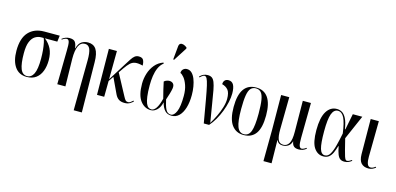

<svg xmlns="http://www.w3.org/2000/svg" viewBox="-86 -1366 4471 2166"><g transform="rotate(15 2150.0 -283.5)"><path d="M224 10Q133 10 85 -59Q37 -128 37 -246Q37 -393 103.5 -464.5Q170 -536 285 -536H465L456 -464H311Q362 -424 389.5 -369.5Q417 -315 417 -235Q417 -165 396 -109.5Q375 -54 332.5 -22Q290 10 224 10ZM226 0Q276 0 302.5 -54Q329 -108 329 -230Q329 -283 324.5 -330Q320 -377 312.5 -412.5Q305 -448 297 -464H269Q231 -464 198 -443.5Q165 -423 145 -375Q125 -327 125 -242Q125 -119 148.5 -59.5Q172 0 226 0Z M835 236 841 -347Q842 -438 824.5 -479.5Q807 -521 765 -521Q716 -521 692 -470Q668 -419 669 -321L675 0H580L586 -393Q588 -467 581 -494.5Q574 -522 552 -522Q543 -522 528.5 -516.5Q514 -511 498 -498L493 -507Q516 -524 537 -531.5Q558 -539 580 -539Q630 -539 647 -513.5Q664 -488 668 -444H671Q688 -503 720.5 -524Q753 -545 796 -545Q859 -545 890.5 -498.5Q922 -452 923 -349L930 236Z M1044 0 1039 -536H1133L1130 -205L1259 -411Q1285 -452 1303.5 -481Q1322 -510 1341.5 -525.5Q1361 -541 1388 -541Q1430 -541 1443 -516Q1456 -491 1456 -452Q1402 -466 1368 -461Q1334 -456 1308.5 -432Q1283 -408 1254 -366L1215 -309L1348 -61Q1362 -34 1373 -22.5Q1384 -11 1404 -11Q1418 -11 1432 -21.5Q1446 -32 1459 -44L1466 -36Q1454 -23 1429 -7.5Q1404 8 1367 8Q1325 8 1299 -9Q1273 -26 1256 -61L1170 -244L1130 -185L1128 0Z M1674 10Q1600 10 1551 -54.5Q1502 -119 1502 -254Q1502 -315 1520.5 -374Q1539 -433 1577 -479Q1615 -525 1674 -546L1680 -536Q1644 -508 1624.5 -464Q1605 -420 1597.5 -367.5Q1590 -315 1590 -260Q1590 -179 1597 -128Q1604 -77 1616 -49Q1628 -21 1644 -10.5Q1660 0 1678 0Q1707 0 1732.5 -37Q1758 -74 1777 -151Q1763 -204 1751.5 -252Q1740 -300 1732 -340Q1745 -353 1763.5 -358.5Q1782 -364 1792 -364Q1822 -364 1838.5 -345.5Q1855 -327 1849 -289Q1845 -264 1833 -223.5Q1821 -183 1810 -152Q1825 -80 1845 -40Q1865 0 1905 0Q1942 0 1967.5 -58Q1993 -116 1993 -242Q1993 -313 1975 -364.5Q1957 -416 1932.5 -446Q1908 -476 1889 -482Q1889 -511 1907 -527.5Q1925 -544 1950 -544Q1983 -544 2007 -521Q2031 -498 2046.5 -459Q2062 -420 2070 -372Q2078 -324 2078 -274Q2078 -189 2058.5 -125Q2039 -61 2003 -25.5Q1967 10 1917 10Q1867 10 1837.5 -21Q1808 -52 1792 -113Q1779 -54 1746 -22Q1713 10 1674 10ZM1781 -606 1771 -610 1786 -766Q1789 -792 1804.5 -799.5Q1820 -807 1841.5 -800Q1863 -793 1882 -776V-764Z M2291 0Q2263 -162 2245 -264.5Q2227 -367 2214 -423Q2201 -479 2189 -500.5Q2177 -522 2161 -522Q2143 -522 2109 -489L2102 -497Q2141 -539 2194 -539Q2224 -539 2243 -526Q2262 -513 2275 -481Q2288 -449 2299 -391Q2310 -333 2324 -243Q2338 -153 2360 -25Q2389 -72 2415 -126.5Q2441 -181 2457.5 -235.5Q2474 -290 2474 -335Q2474 -409 2447.5 -440Q2421 -471 2377 -482Q2377 -511 2392.5 -527.5Q2408 -544 2434 -544Q2477 -544 2495.5 -509Q2514 -474 2514 -409Q2514 -363 2502 -308Q2490 -253 2468.5 -197Q2447 -141 2417.5 -90Q2388 -39 2353 0Z M2757 10Q2668 10 2618 -58Q2568 -126 2568 -268Q2568 -545 2759 -545Q2851 -545 2899 -476Q2947 -407 2947 -268Q2947 -125 2899 -57.5Q2851 10 2757 10ZM2758 0Q2815 0 2837.5 -61.5Q2860 -123 2860 -268Q2860 -367 2850.5 -425.5Q2841 -484 2818.5 -509.5Q2796 -535 2757 -535Q2720 -535 2697.5 -509.5Q2675 -484 2665.5 -425.5Q2656 -367 2656 -268Q2656 -122 2680 -61Q2704 0 2758 0Z M3051 236 3054 -126 3051 -536H3146L3141 -160Q3140 -78 3156.5 -39Q3173 0 3219 0Q3261 0 3284.5 -39.5Q3308 -79 3307 -176L3304 -536H3399L3394 -128Q3393 -61 3402 -36Q3411 -11 3430 -11Q3438 -11 3451.5 -16.5Q3465 -22 3483 -35L3488 -26Q3468 -9 3446.5 -1.5Q3425 6 3400 6Q3362 6 3342.5 -11Q3323 -28 3318 -65H3316Q3305 -26 3277 -8Q3249 10 3214 10Q3162 10 3144 -34H3142L3146 236Z M3688 10Q3621 10 3579 -51.5Q3537 -113 3537 -257Q3537 -403 3581 -475Q3625 -547 3701 -547Q3732 -547 3760 -531.5Q3788 -516 3810.5 -473.5Q3833 -431 3846 -349H3851L3888 -536H3999L3875 -252Q3895 -172 3907 -124Q3919 -76 3927.5 -51.5Q3936 -27 3943 -19Q3950 -11 3959 -11Q3972 -11 3988 -19.5Q4004 -28 4013 -35L4018 -26Q4004 -15 3983.5 -4.5Q3963 6 3932 6Q3902 6 3883 -8Q3864 -22 3851 -55.5Q3838 -89 3827 -146H3823Q3810 -100 3794 -65Q3778 -30 3753 -10Q3728 10 3688 10ZM3702 -6Q3739 -6 3762 -45Q3785 -84 3802 -149.5Q3819 -215 3835 -296Q3819 -418 3791.5 -474Q3764 -530 3717 -530Q3670 -530 3647.5 -469.5Q3625 -409 3625 -266Q3625 -124 3642.5 -65Q3660 -6 3702 -6Z M4215 10Q4160 10 4130.5 -22Q4101 -54 4100 -125L4097 -536H4192L4187 -119Q4186 -70 4197 -38.5Q4208 -7 4236 -7Q4252 -7 4266.5 -14.5Q4281 -22 4293 -31L4298 -22Q4281 -8 4260.5 1Q4240 10 4215 10Z"/></g></svg>

Font: Noto Serif Display ExtraCondensed
Style: Regular
Weight: 400
Width: 2
Designer: Monotype Design Team
Foundry: Monotype Imaging Inc.
Version: Version 2.009